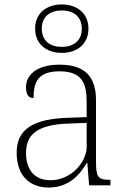

<svg xmlns="http://www.w3.org/2000/svg" viewBox="-20 -834 567 864"><path d="M258 -596C325 -596 378 -634 378 -705C378 -776 325 -814 258 -814C191 -814 138 -776 138 -705C138 -634 191 -596 258 -596ZM258 -623C206 -623 168 -650 168 -705C168 -760 206 -787 258 -787C310 -787 348 -760 348 -705C348 -650 310 -623 258 -623ZM199 10C294 10 343 -54 370 -100H373L381 0H477V-25H471C419 -25 412 -40 412 -111V-383C412 -485 366 -543 248 -543C137 -543 97 -490 97 -443C97 -408 108 -393 131 -393C131 -467 153 -513 248 -513C354 -513 370 -454 370 -371V-307L287 -304C128 -299 55 -252 55 -147C55 -39 118 10 199 10ZM207 -23C129 -23 97 -78 97 -145C97 -225 142 -273 289 -278L370 -281V-174C370 -104 300 -23 207 -23Z"/></svg>

Font: Noto Serif Georgian ExtraLight
Style: Regular
Weight: 200
Designer: Monotype Design Team, Akaki Razmadze
Foundry: Google LLC
Version: Version 2.003